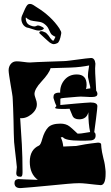

<svg xmlns="http://www.w3.org/2000/svg" viewBox="-20 -955 569 980"><path d="M86 5Q56 6 54 -18V-21Q54 -39 73 -41Q90 -40 115 -39Q140 -38 173 -37Q132 -67 132 -129Q132 -191 179 -212Q188 -216 196 -247Q207 -285 225.5 -304.5Q244 -324 289 -324Q302 -324 314 -320.5Q326 -317 336 -309Q339 -307 349 -298Q359 -289 376 -273H382Q392 -273 411.5 -276.5Q431 -280 440 -281Q431 -322 431 -382Q422 -346 384 -346Q358 -346 350 -364Q342 -382 335 -400Q324 -399 314 -399Q304 -399 296 -399Q261 -399 261 -405L268 -414Q261 -427 253 -455V-459Q253 -474 262 -478Q271 -483 287 -482Q286 -520 309.5 -547.5Q333 -575 372 -575Q422 -575 422 -522Q422 -511 419 -500Q424 -502 429.5 -502.5Q435 -503 441 -504L440 -514Q438 -522 435 -534Q432 -546 429 -562Q428 -581 435 -621Q416 -617 391.5 -614Q367 -611 337 -610L238 -607Q232 -582 191 -538Q156 -500 156 -475Q156 -468 162 -451.5Q168 -435 168 -426Q170 -397 142 -373Q113 -349 83 -352Q88 -285 91.5 -218Q95 -151 95 -83V-75Q95 -54 87 -53H82Q63 -53 63 -71Q63 -75 64.5 -85.5Q66 -96 66 -102Q65 -114 62 -140Q59 -166 56 -192Q53 -218 52 -230Q50 -266 49 -339Q48 -376 47 -403Q46 -430 45 -448Q45 -459 41.5 -479.5Q38 -500 34 -524Q30 -548 27 -568Q24 -588 24 -596Q24 -615 35 -628.5Q46 -642 65 -642Q79 -642 100 -639Q121 -636 132 -636Q146 -637 167.5 -638Q189 -639 218 -640Q276 -642 304 -643Q314 -643 333.5 -645.5Q353 -648 376 -651Q399 -654 418 -656.5Q437 -659 445 -659Q464 -659 467 -630Q466 -618 465.5 -606Q465 -594 466 -581L471 -492Q476 -486 477 -479V-475Q477 -460 451 -460Q444 -460 435.5 -460Q427 -460 417 -461Q388 -463 374 -461Q331 -457 309.5 -455.5Q288 -454 288 -450V-419Q301 -420 319.5 -422Q338 -424 363 -426Q391 -428 411 -430Q431 -432 442 -432Q477 -432 477 -413Q477 -411 475.5 -394.5Q474 -378 470 -348Q462 -287 461 -280Q468 -277 468 -263Q468 -239 440 -238Q427 -237 414.5 -237Q402 -237 391 -237Q312 -237 301 -255L290 -254Q300 -235 303 -207L369 -210Q388 -214 415.5 -218.5Q443 -223 480 -227Q493 -227 496 -220Q496 -219 497.5 -201Q499 -183 508 -146Q513 -128 515 -114.5Q517 -101 518 -91Q519 -85 519 -79Q519 -73 519 -68Q519 -12 495 -10Q489 -10 467.5 -12.5Q446 -15 422.5 -17.5Q399 -20 385 -20Q361 -20 323 -16.5Q285 -13 234 -8Q185 -3 148 0Q111 3 86 5ZM247 -731Q243 -733 239.5 -734.5Q236 -736 231 -740Q222 -748 210.5 -758.5Q199 -769 185 -782Q179 -786 181 -790Q184 -796 191 -796Q197 -796 205 -792Q213 -790 219 -783.5Q225 -777 229 -772Q237 -759 242 -754Q247 -749 250 -747H251Q254 -747 258 -756L263 -767Q252 -772 245 -777.5Q238 -783 229 -805Q223 -821 205 -834Q194 -842 178 -844Q160 -846 150 -848Q140 -850 136 -851Q121 -857 112 -866Q110 -856 115 -843.5Q120 -831 135 -825Q147 -820 155 -820Q161 -820 169 -824Q170 -825 174 -825Q179 -825 186 -822Q211 -812 201 -806Q193 -799 178 -799Q169 -799 160 -802Q137 -810 126.5 -812.5Q116 -815 118 -814Q103 -820 96 -832.5Q89 -845 89 -858Q89 -867 92 -874Q111 -921 120 -930Q125 -935 132 -935Q135 -935 137.5 -934.5Q140 -934 143 -933Q147 -932 166 -919Q241 -873 283 -810Q284 -808 285 -806Q286 -804 287 -802Q292 -795 292.5 -790Q293 -785 292 -781Q285 -741 273 -735Q257 -727 247 -731Z"/></svg>

Font: Moo Lah Lah
Style: Regular
Weight: 400
Designer: Robert E. Leuschke
Foundry: Robert E. Leuschke
Version: Version 1.010; ttfautohint (v1.8.3)